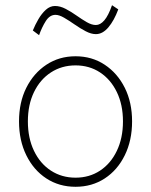

<svg xmlns="http://www.w3.org/2000/svg" viewBox="-20 -706 580 737"><path d="M270 11Q207 11 158 -21Q109 -53 81 -110Q53 -167 53 -240Q53 -313 81 -369Q109 -425 158 -457.5Q207 -490 270 -490Q333 -490 382 -457.5Q431 -425 459 -369Q487 -313 487 -240Q487 -167 459 -110Q431 -53 382 -21Q333 11 270 11ZM270 -24Q323 -24 364 -51Q405 -78 428.5 -127Q452 -176 452 -240Q452 -304 428.5 -352.5Q405 -401 364 -428Q323 -455 270 -455Q217 -455 175.5 -428Q134 -401 110.5 -352.5Q87 -304 87 -240Q87 -176 110.5 -127Q134 -78 175.5 -51Q217 -24 270 -24ZM130 -571 106 -589Q115 -611 127.5 -632.5Q140 -654 156 -668.5Q172 -683 191 -683Q211 -683 232 -672Q253 -661 273.5 -646.5Q294 -632 313 -621Q332 -610 348 -610Q365 -610 380.5 -628Q396 -646 410 -686L434 -670Q418 -627 396 -601Q374 -575 348 -575Q330 -575 309 -586Q288 -597 266.5 -612Q245 -627 226 -638Q207 -649 193 -649Q171 -649 156 -625.5Q141 -602 130 -571Z"/></svg>

Font: Zen Kaku Gothic Antique Light
Style: Regular
Weight: 300
Designer: Yoshimichi Ohira
Foundry: Positype
Version: Version 1.001